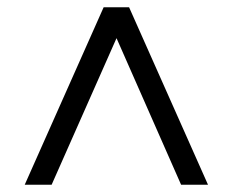

<svg xmlns="http://www.w3.org/2000/svg" viewBox="-20 -648 640 528"><path d="M48 -140 265 -628H335L552 -140H478L278 -594H323L122 -140Z"/></svg>

Font: Nunito Sans 12pt ExtraLight Medium
Style: Regular
Weight: 500
Version: Version 3.101;gftools[0.9.27]